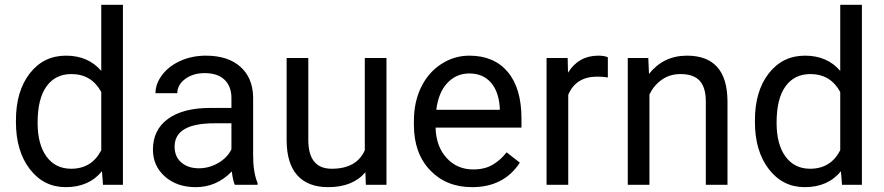

<svg xmlns="http://www.w3.org/2000/svg" viewBox="-20 -770 3683 800"><path d="M46.4 -268.6Q46.4 -390.1 104 -464.1Q161.6 -538.1 254.9 -538.1Q347.7 -538.1 401.9 -474.6V-750H492.2V0H409.2L404.8 -56.6Q350.6 9.8 253.9 9.8Q162.1 9.8 104.2 -65.4Q46.4 -140.6 46.4 -261.7ZM136.7 -258.3Q136.7 -168.5 173.8 -117.7Q210.9 -66.9 276.4 -66.9Q362.3 -66.9 401.9 -144V-386.7Q361.3 -461.4 277.3 -461.4Q210.9 -461.4 173.8 -410.2Q136.7 -358.9 136.7 -258.3Z M958.5 0Q950.7 -15.6 945.8 -55.7Q882.8 9.8 795.4 9.8Q717.3 9.8 667.2 -34.4Q617.2 -78.6 617.2 -146.5Q617.2 -229 679.9 -274.7Q742.7 -320.3 856.4 -320.3H944.3V-361.8Q944.3 -409.2 916 -437.3Q887.7 -465.3 832.5 -465.3Q784.2 -465.3 751.5 -440.9Q718.8 -416.5 718.8 -381.8H627.9Q627.9 -421.4 656 -458.3Q684.1 -495.1 732.2 -516.6Q780.3 -538.1 837.9 -538.1Q929.2 -538.1 981 -492.4Q1032.7 -446.8 1034.7 -366.7V-123.5Q1034.7 -50.8 1053.2 -7.8V0ZM808.6 -68.8Q851.1 -68.8 889.2 -90.8Q927.2 -112.8 944.3 -147.9V-256.3H873.5Q707.5 -256.3 707.5 -159.2Q707.5 -116.7 735.8 -92.8Q764.2 -68.8 808.6 -68.8Z M1502.4 -52.2Q1449.7 9.8 1347.7 9.8Q1263.2 9.8 1219 -39.3Q1174.8 -88.4 1174.3 -184.6V-528.3H1264.6V-187Q1264.6 -66.9 1362.3 -66.9Q1465.8 -66.9 1500 -144V-528.3H1590.3V0H1504.4Z M1946.8 9.8Q1839.4 9.8 1772 -60.8Q1704.6 -131.3 1704.6 -249.5V-266.1Q1704.6 -344.7 1734.6 -406.5Q1764.6 -468.3 1818.6 -503.2Q1872.6 -538.1 1935.5 -538.1Q2038.6 -538.1 2095.7 -470.2Q2152.8 -402.3 2152.8 -275.9V-238.3H1794.9Q1796.9 -160.2 1840.6 -112.1Q1884.3 -64 1951.7 -64Q1999.5 -64 2032.7 -83.5Q2065.9 -103 2090.8 -135.3L2146 -92.3Q2079.6 9.8 1946.8 9.8ZM1935.5 -463.9Q1880.9 -463.9 1843.8 -424.1Q1806.6 -384.3 1797.9 -312.5H2062.5V-319.3Q2058.6 -388.2 2025.4 -426Q1992.2 -463.9 1935.5 -463.9Z M2512.7 -447.3Q2492.2 -450.7 2468.3 -450.7Q2379.4 -450.7 2347.7 -375V0H2257.3V-528.3H2345.2L2346.7 -467.3Q2391.1 -538.1 2472.7 -538.1Q2499 -538.1 2512.7 -531.2Z M2681.2 -528.3 2684.1 -461.9Q2744.6 -538.1 2842.3 -538.1Q3009.8 -538.1 3011.2 -349.1V0H2920.9V-349.6Q2920.4 -406.7 2894.8 -434.1Q2869.1 -461.4 2814.9 -461.4Q2771 -461.4 2737.8 -438Q2704.6 -414.6 2686 -376.5V0H2595.7V-528.3Z M3125.5 -268.6Q3125.5 -390.1 3183.1 -464.1Q3240.7 -538.1 3334 -538.1Q3426.8 -538.1 3481 -474.6V-750H3571.3V0H3488.3L3483.9 -56.6Q3429.7 9.8 3333 9.8Q3241.2 9.8 3183.3 -65.4Q3125.5 -140.6 3125.5 -261.7ZM3215.8 -258.3Q3215.8 -168.5 3252.9 -117.7Q3290 -66.9 3355.5 -66.9Q3441.4 -66.9 3481 -144V-386.7Q3440.4 -461.4 3356.4 -461.4Q3290 -461.4 3252.9 -410.2Q3215.8 -358.9 3215.8 -258.3Z"/></svg>

Font: RobotoDraft
Style: Regular
Weight: 400
Version: Version 2.001101; 2014